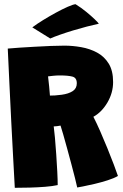

<svg xmlns="http://www.w3.org/2000/svg" viewBox="-20 -883 587 915"><path d="M50.5 12Q47.5 -44.5 43 -126Q38.5 -207.5 33.8 -300.2Q29 -393 24.8 -484.5Q20.5 -576 17 -651.5Q38 -653.5 71.8 -655.8Q105.5 -658 144.8 -660.2Q184 -662.5 221.5 -664Q259 -665.5 287 -665.5Q326.5 -665.5 367.2 -658.2Q408 -651 442.5 -632.5Q477 -614 498 -580Q519 -546 519 -492Q519 -440.5 491.8 -394.2Q464.5 -348 425 -326.5Q439.5 -298.5 457 -258.8Q474.5 -219 491.5 -177.2Q508.5 -135.5 522 -99.8Q535.5 -64 542 -44.5Q523.5 -33.5 493 -23.8Q462.5 -14 430.5 -6.5Q398.5 1 375.2 5.5Q352 10 348 10.5Q345 -4 337.5 -34Q330 -64 320 -101.2Q310 -138.5 300 -175.2Q290 -212 281.5 -241.5Q273 -271 268.5 -284.5Q258.5 -282.5 252.2 -281.8Q246 -281 236 -280.5Q238.5 -263.5 241.8 -227.2Q245 -191 248 -147.5Q251 -104 253 -64.5Q255 -25 255 -1Q230 4.5 194.8 7.2Q159.5 10 121.8 11Q84 12 50.5 12ZM218 -427.5Q229.5 -427.5 242.2 -428.2Q255 -429 274 -431.5Q307 -436 326.5 -448.8Q346 -461.5 346 -486Q346 -512.5 325 -518Q304 -523.5 265 -523.5Q249 -523.5 233.2 -521.8Q217.5 -520 209 -519Q211.5 -497.5 214.2 -471.5Q217 -445.5 218 -427.5ZM340 -863Q367.5 -846 391.5 -826.2Q415.5 -806.5 431.5 -791Q447.5 -775.5 451 -770Q427 -765 394.5 -756.5Q362 -748 328 -737.8Q294 -727.5 265 -717.2Q236 -707 219.5 -699.5L134 -752.5Q155 -768.5 185 -787Q215 -805.5 246.2 -822.5Q277.5 -839.5 303 -850.8Q328.5 -862 340 -863Z"/></svg>

Font: Grandstander Black
Style: Regular
Weight: 900
Designer: Tyler Finck
Foundry: Etcetera Type Co
Version: Version 1.200; ttfautohint (v1.8.3)